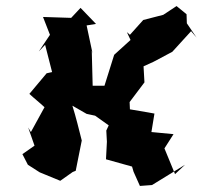

<svg xmlns="http://www.w3.org/2000/svg" viewBox="-20 -577 669 634"><path d="M294 -195 339 -163 331 -146 333 -109 330 -51 416 -27 421 -10 442 37 482 34 591 -33 558 -2 523 -87 553 -134 480 -141 490 -202 468 -206 409 -216 408 -240 457 -305 454 -358 487 -373 549 -406 611 -474 629 -453 597 -500 596 -530 563 -557 519 -528 453 -511 409 -462 399 -471 411 -445 357 -396 325 -294H286L283 -410L286 -399L266 -493L297 -498L246 -551L215 -518L122 -521L145 -462L108 -407L129 -429L152 -339L134 -335L77 -267C93 -252 111 -238 127 -223L82 -141L73 -156L94 -96L54 -68L72 -33L111 -8L179 20L220 -9L230 -13L250 -113C240 -152 231 -190 219 -228L266 -201Z"/></svg>

Font: Asimov Aggro
Style: It
Weight: 500
Designer: Google
Version: Version 2.000980; 2014